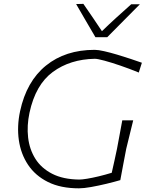

<svg xmlns="http://www.w3.org/2000/svg" viewBox="-20 -990 776 1019"><path d="M399 9.5Q302 9.5 234.8 -24Q167.5 -57.5 129 -115.2Q90.5 -173 80 -246.2Q69.5 -319.5 86.5 -399.5Q120.5 -558 223.8 -641.8Q327 -725.5 482.5 -725.5Q501.5 -725.5 533.2 -718.2Q565 -711 601.8 -700Q638.5 -689 673.2 -677.5Q708 -666 733 -657L716.5 -605Q666.5 -625.5 618.2 -642Q570 -658.5 533.8 -668.2Q497.5 -678 483 -678Q352 -675.5 260.2 -608Q168.5 -540.5 136.5 -391.5Q122 -323.5 129.2 -260.2Q136.5 -197 167.8 -147.2Q199 -97.5 256.8 -67.8Q314.5 -38 401 -37Q415 -37 442.5 -41.5Q470 -46 504.2 -54.2Q538.5 -62.5 573 -73Q581 -108 587.8 -139Q594.5 -170 601 -200.5Q609.5 -246 616 -281Q622.5 -316 629 -351.5H687Q678.5 -316.5 669.8 -281.5Q661 -246.5 650 -200.5Q642.5 -163 635.2 -123.2Q628 -83.5 618.5 -34Q586 -24.5 544.5 -14.5Q503 -4.5 463.8 2.5Q424.5 9.5 399 9.5ZM486.5 -792.5Q461.5 -835.5 435.2 -880.2Q409 -925 384 -968.5L422.5 -969.5Q447 -934 472 -897.5Q497 -861 521 -824.5Q558.5 -861 597.2 -896.2Q636 -931.5 676.5 -967.5H722.5Q678.5 -923 635.5 -879.8Q592.5 -836.5 549 -792.5Z"/></svg>

Font: Commissioner Loud ExtraLight
Style: Italic
Weight: 200
Italic angle: -12°
Designer: Kostas Bartsokas
Foundry: Kostas Bartsokas
Version: Version 1.000; ttfautohint (v1.8.3)